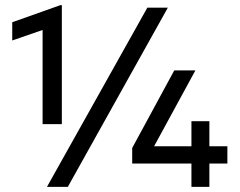

<svg xmlns="http://www.w3.org/2000/svg" viewBox="-20 -730 938 750"><path d="M146.4 -245V-612.9L27.8 -571.9V-643.1L216.1 -710H221.6V-245ZM727.8 0V-91.2H496.4V-152L660.7 -455H743.3L581.9 -158.6H727.8V-256.5H797.9V-158.6H868.2V-91.2H797.9V0ZM244.9 0H163.4L555.5 -700H635.6Z"/></svg>

Font: Geologica-Sharp
Style: Regular
Weight: 100
Designer: Sindre Bremnes, Frode Helland
Foundry: Monokrom Skriftforlag AS
Version: Version 1.010;gftools[0.9.28]